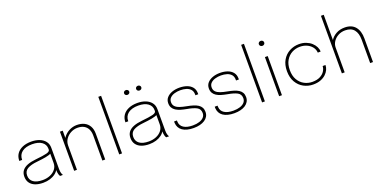

<svg xmlns="http://www.w3.org/2000/svg" viewBox="-15 -1612 4870 2449"><g transform="rotate(-20 2420.0 -387.0)"><path d="M273.5 9Q211 9 165.8 -9Q120.5 -27 96 -61.8Q71.5 -96.5 71.5 -146.5Q71.5 -196 96.5 -228.5Q121.5 -261 169 -279.5Q216.5 -298 283.5 -304.5Q388.5 -315 435.5 -327Q482.5 -339 482.5 -364.5Q482.5 -368 482.5 -371.2Q482.5 -374.5 482.5 -377.5Q482.5 -434.5 436 -468.5Q389.5 -502.5 305 -502.5Q217.5 -502.5 168 -464.8Q118.5 -427 118.5 -357.5H80Q80 -414 107.8 -454.2Q135.5 -494.5 186.2 -516.2Q237 -538 305 -538Q367 -538 415.8 -519Q464.5 -500 492.8 -463.8Q521 -427.5 521 -376Q521 -366 521 -355.5Q521 -345 521 -335V-88Q521 -72 522.5 -57.2Q524 -42.5 527.5 -31.5Q531.5 -18.5 535.8 -10.8Q540 -3 542.5 0H504Q501.5 -2 497.5 -9.8Q493.5 -17.5 490 -29.5Q485.5 -44 484 -60.2Q482.5 -76.5 482.5 -103.5L488.5 -98Q473 -66 441.5 -41.8Q410 -17.5 367 -4.2Q324 9 273.5 9ZM279 -26Q335.5 -26 381.5 -45.5Q427.5 -65 455 -100.8Q482.5 -136.5 482.5 -184.5V-328L490 -313.5Q464.5 -297 411.8 -287.5Q359 -278 294 -271.5Q204.5 -263 157.2 -235.2Q110 -207.5 110 -147.5Q110 -89.5 153.5 -57.8Q197 -26 279 -26Z M1077.5 0V-273.5Q1077.5 -299.5 1077.5 -314Q1077.5 -328.5 1077.5 -342.5Q1077.5 -389.5 1060 -425.5Q1042.5 -461.5 1007.5 -481.5Q972.5 -501.5 919 -501.5Q872.5 -501.5 829.5 -479Q786.5 -456.5 759.5 -417.5Q732.5 -378.5 732.5 -328.5L707 -338.5Q707 -397 738.8 -442Q770.5 -487 820.2 -512.5Q870 -538 924 -538Q983 -538 1026 -516.2Q1069 -494.5 1092.5 -452.5Q1116 -410.5 1116 -350Q1116 -330.5 1116 -308Q1116 -285.5 1116 -270V0ZM694.5 0V-531H732.5V0Z M1344.5 -781.5V0H1306.5V-781.5Z M1714 9Q1651.5 9 1606.2 -9Q1561 -27 1536.5 -61.8Q1512 -96.5 1512 -146.5Q1512 -196 1537 -228.5Q1562 -261 1609.5 -279.5Q1657 -298 1724 -304.5Q1829 -315 1876 -327Q1923 -339 1923 -364.5Q1923 -368 1923 -371.2Q1923 -374.5 1923 -377.5Q1923 -434.5 1876.5 -468.5Q1830 -502.5 1745.5 -502.5Q1658 -502.5 1608.5 -464.8Q1559 -427 1559 -357.5H1520.5Q1520.5 -414 1548.2 -454.2Q1576 -494.5 1626.8 -516.2Q1677.5 -538 1745.5 -538Q1807.5 -538 1856.2 -519Q1905 -500 1933.2 -463.8Q1961.5 -427.5 1961.5 -376Q1961.5 -366 1961.5 -355.5Q1961.5 -345 1961.5 -335V-88Q1961.5 -72 1963 -57.2Q1964.5 -42.5 1968 -31.5Q1972 -18.5 1976.2 -10.8Q1980.5 -3 1983 0H1944.5Q1942 -2 1938 -9.8Q1934 -17.5 1930.5 -29.5Q1926 -44 1924.5 -60.2Q1923 -76.5 1923 -103.5L1929 -98Q1913.5 -66 1882 -41.8Q1850.5 -17.5 1807.5 -4.2Q1764.5 9 1714 9ZM1719.5 -26Q1776 -26 1822 -45.5Q1868 -65 1895.5 -100.8Q1923 -136.5 1923 -184.5V-328L1930.5 -313.5Q1905 -297 1852.2 -287.5Q1799.5 -278 1734.5 -271.5Q1645 -263 1597.8 -235.2Q1550.5 -207.5 1550.5 -147.5Q1550.5 -89.5 1594 -57.8Q1637.5 -26 1719.5 -26ZM1665.5 -677.5Q1651 -677.5 1640.8 -686.5Q1630.5 -695.5 1630.5 -710Q1630.5 -724 1640.8 -733Q1651 -742 1665.5 -742Q1679.5 -742 1690 -733Q1700.5 -724 1700.5 -710Q1700.5 -695.5 1690 -686.5Q1679.5 -677.5 1665.5 -677.5ZM1829 -677.5Q1814.5 -677.5 1804.2 -686.5Q1794 -695.5 1794 -710Q1794 -724 1804.2 -733Q1814.5 -742 1829 -742Q1843 -742 1853.5 -733Q1864 -724 1864 -710Q1864 -695.5 1853.5 -686.5Q1843 -677.5 1829 -677.5Z M2316.5 9Q2268 9 2230 -0.8Q2192 -10.5 2165.2 -29Q2138.5 -47.5 2124 -74.5Q2109.5 -101.5 2107.5 -135.5Q2107.5 -140.5 2107.5 -146Q2107.5 -151.5 2107.5 -155.5H2146Q2146 -151.5 2146 -146.5Q2146 -141.5 2146.5 -136.5Q2149 -84 2193.2 -55Q2237.5 -26 2316.5 -26Q2368 -26 2406.5 -38.8Q2445 -51.5 2466.2 -75.2Q2487.5 -99 2487.5 -132.5Q2487.5 -187.5 2442.8 -211.2Q2398 -235 2313 -249.5Q2270.5 -257.5 2234.2 -268.2Q2198 -279 2171.8 -296Q2145.5 -313 2131 -338Q2116.5 -363 2116.5 -398.5Q2116.5 -443.5 2143.8 -474.5Q2171 -505.5 2216.2 -521.8Q2261.5 -538 2315.5 -538Q2370.5 -538 2416 -522.2Q2461.5 -506.5 2488.8 -473.2Q2516 -440 2516 -388Q2516 -385.5 2516 -382.2Q2516 -379 2516 -376.5H2477.5Q2477.5 -379 2477.5 -381.8Q2477.5 -384.5 2477.5 -387Q2477.5 -430 2455 -455.5Q2432.5 -481 2396 -492Q2359.5 -503 2317 -503Q2274.5 -503 2237.5 -492Q2200.5 -481 2177.5 -458Q2154.5 -435 2154.5 -399.5Q2154.5 -363 2176 -340.8Q2197.5 -318.5 2236 -305.5Q2274.5 -292.5 2326 -283Q2372.5 -274.5 2409.5 -263Q2446.5 -251.5 2472.5 -234.8Q2498.5 -218 2512.2 -193.5Q2526 -169 2526 -134Q2526 -99.5 2510.5 -73Q2495 -46.5 2467 -28.2Q2439 -10 2400.8 -0.5Q2362.5 9 2316.5 9Z M2868 9Q2819.5 9 2781.5 -0.8Q2743.5 -10.5 2716.8 -29Q2690 -47.5 2675.5 -74.5Q2661 -101.5 2659 -135.5Q2659 -140.5 2659 -146Q2659 -151.5 2659 -155.5H2697.5Q2697.5 -151.5 2697.5 -146.5Q2697.5 -141.5 2698 -136.5Q2700.5 -84 2744.8 -55Q2789 -26 2868 -26Q2919.5 -26 2958 -38.8Q2996.5 -51.5 3017.8 -75.2Q3039 -99 3039 -132.5Q3039 -187.5 2994.2 -211.2Q2949.5 -235 2864.5 -249.5Q2822 -257.5 2785.8 -268.2Q2749.5 -279 2723.2 -296Q2697 -313 2682.5 -338Q2668 -363 2668 -398.5Q2668 -443.5 2695.2 -474.5Q2722.5 -505.5 2767.8 -521.8Q2813 -538 2867 -538Q2922 -538 2967.5 -522.2Q3013 -506.5 3040.2 -473.2Q3067.5 -440 3067.5 -388Q3067.5 -385.5 3067.5 -382.2Q3067.5 -379 3067.5 -376.5H3029Q3029 -379 3029 -381.8Q3029 -384.5 3029 -387Q3029 -430 3006.5 -455.5Q2984 -481 2947.5 -492Q2911 -503 2868.5 -503Q2826 -503 2789 -492Q2752 -481 2729 -458Q2706 -435 2706 -399.5Q2706 -363 2727.5 -340.8Q2749 -318.5 2787.5 -305.5Q2826 -292.5 2877.5 -283Q2924 -274.5 2961 -263Q2998 -251.5 3024 -234.8Q3050 -218 3063.8 -193.5Q3077.5 -169 3077.5 -134Q3077.5 -99.5 3062 -73Q3046.5 -46.5 3018.5 -28.2Q2990.5 -10 2952.2 -0.5Q2914 9 2868 9Z M3283.5 -781.5V0H3245.5V-781.5Z M3477 0V-531H3515V0ZM3496.5 -676.5Q3481.5 -676.5 3470.8 -686Q3460 -695.5 3460 -710.5Q3460 -725 3470.8 -734.5Q3481.5 -744 3496.5 -744Q3511.5 -744 3522 -734.5Q3532.5 -725 3532.5 -710.5Q3532.5 -695.5 3522 -686Q3511.5 -676.5 3496.5 -676.5Z M3939 9Q3870 9 3810.5 -23Q3751 -55 3715.2 -116.5Q3679.5 -178 3679.5 -265Q3679.5 -352.5 3715.2 -413.5Q3751 -474.5 3810.5 -506.2Q3870 -538 3939 -538Q3993 -538 4035.5 -521.2Q4078 -504.5 4107.5 -477.5Q4137 -450.5 4152.8 -418.8Q4168.5 -387 4168.5 -357.5Q4168.5 -357 4168.5 -356Q4168.5 -355 4168.5 -354H4130Q4130 -356.5 4129.8 -359.8Q4129.5 -363 4129 -366Q4123.5 -405 4097.5 -435.8Q4071.5 -466.5 4030.5 -484.5Q3989.5 -502.5 3939 -502.5Q3881.5 -502.5 3831.2 -475.8Q3781 -449 3749.8 -396Q3718.5 -343 3718.5 -265Q3718.5 -187 3749.5 -134Q3780.5 -81 3831 -53.8Q3881.5 -26.5 3939 -26.5Q4003.5 -26.5 4045.5 -48.5Q4087.5 -70.5 4108.2 -104Q4129 -137.5 4130 -172H4168.5Q4168.5 -140.5 4154 -108.8Q4139.5 -77 4110.5 -50.2Q4081.5 -23.5 4038.8 -7.2Q3996 9 3939 9Z M4712.5 0V-203.5Q4712.5 -219.5 4712.5 -240Q4712.5 -260.5 4712.5 -281.2Q4712.5 -302 4712.5 -318.5Q4712.5 -405.5 4673 -453.5Q4633.5 -501.5 4554 -501.5Q4500.5 -501.5 4458 -478.2Q4415.5 -455 4391 -417.2Q4366.5 -379.5 4366.5 -336.5L4338.5 -344Q4338.5 -394.5 4366.5 -438.8Q4394.5 -483 4444.5 -510.5Q4494.5 -538 4559.5 -538Q4654 -538 4702.5 -480.2Q4751 -422.5 4751 -321Q4751 -294.5 4751 -261.2Q4751 -228 4751 -196.5V0ZM4328.5 0V-781.5H4366.5V0Z"/></g></svg>

Font: Epilogue ExtraLight
Style: Regular
Weight: 250
Designer: Tyler Finck
Foundry: Etcetera Type Co
Version: Version 2.112